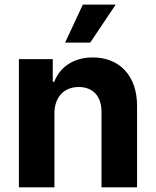

<svg xmlns="http://www.w3.org/2000/svg" viewBox="-20 -797 662 817"><path d="M211.6 -315.3C212 -385.7 253.9 -426.8 315 -426.8C375.7 -426.8 412.3 -387.1 411.9 -320.3V0H563.2V-347.3C563.2 -474.4 488.6 -552.6 375 -552.6C294 -552.6 235.4 -512.8 210.9 -449.2H204.5V-545.5H60.4V0H211.6ZM257.1 -615.8H364L472.3 -777.3H332.4Z"/></svg>

Font: Margiela Sans
Style: Bold
Weight: 700
Designer: Stefan Endress, Andreas Faust
Version: Version 1.100;FEAKit 1.0